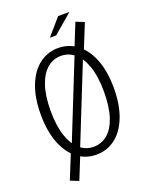

<svg xmlns="http://www.w3.org/2000/svg" viewBox="-191 -1041 1003 1276"><g transform="rotate(-20 310.0 -403.0)"><path d="M479 -867 537.5 -843.5 460 -652 407 -689ZM412 -696 460 -664 210.5 -39.5 164.5 -76.5ZM164.5 -88.5 215.5 -46.5 141.5 136.5 83 113ZM51.5 -366Q51.5 -485 85.2 -569.8Q119 -654.5 177.5 -698.2Q236 -742 310 -742Q384 -742 442.5 -698.2Q501 -654.5 534.8 -569.8Q568.5 -485 568.5 -366Q568.5 -246.5 534.8 -161.2Q501 -76 442.5 -32.2Q384 11.5 310 11.5Q236 11.5 177.5 -32.2Q119 -76 85.2 -161.2Q51.5 -246.5 51.5 -366ZM498.5 -366Q498.5 -473 473.5 -545Q448.5 -617 406 -651.8Q363.5 -686.5 310 -686.5Q256.5 -686.5 214 -651.8Q171.5 -617 146.5 -545Q121.5 -473 121.5 -366Q121.5 -258.5 146.5 -186Q171.5 -113.5 214 -78.8Q256.5 -44 310 -44Q364 -44 406.5 -78Q449 -112 473.8 -184Q498.5 -256 498.5 -366ZM464 -941.5H384L283 -825H327.5Z"/></g></svg>

Font: Monaspace Xenon Var ExtraLight
Style: Regular
Weight: 200
Designer: Riley Cran and the Lettermatic Team
Version: Version 1.200 (Monaspace Xenon Var)